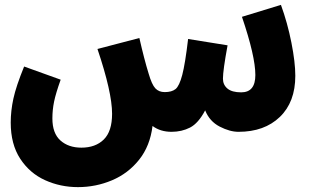

<svg xmlns="http://www.w3.org/2000/svg" viewBox="-20 -536 1282 788"><path d="M1192 -225Q1192 -117 1128.5 -56Q1065 5 959 5Q923 5 881.5 -16.5Q840 -38 822 -83Q794 -30 760 -12.5Q726 5 684 5Q638 5 606 -19Q596 63 551 119.5Q506 176 439.5 204Q373 232 300 232Q228 232 165 203.5Q102 175 63 115.5Q24 56 24 -33Q24 -81 35 -131.5Q46 -182 79 -263L229 -209Q209 -153 202 -119Q195 -85 195 -50Q195 11 228 40.5Q261 70 314 70Q372 70 406 36.5Q440 3 440 -69Q440 -157 380 -335L552 -380Q572 -292 590 -234Q603 -189 617.5 -173.5Q632 -158 656 -158Q685 -158 700.5 -170.5Q716 -183 728 -228.5Q740 -274 752 -376L914 -350Q895 -247 895 -213Q895 -188 913.5 -172.5Q932 -157 970 -157Q1028 -157 1028 -228Q1028 -305 973 -467L1133 -516Q1160 -442 1176 -361Q1192 -280 1192 -225Z"/></svg>

Font: Noto Sans Arabic CondBlack
Style: Regular
Weight: 900
Width: 3
Designer: Nadine Chahine
Foundry: Monotype Imaging Inc.
Version: Version 1.001